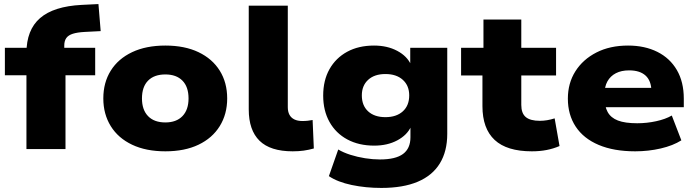

<svg xmlns="http://www.w3.org/2000/svg" viewBox="-20 -733 3415 944"><path d="M110 0V-363H4V-498H158L110 -450V-472Q110 -586 177 -644Q244 -702 382 -709L464 -713L475 -580L396 -576Q360 -574 338 -567Q316 -560 306 -546Q296 -532 296 -509V-473L268 -498H448V-363H302V0Z M793 11Q698 11 629.5 -21.5Q561 -54 524.5 -113Q488 -172 488 -249Q488 -327 524.5 -385.5Q561 -444 629.5 -476.5Q698 -509 793 -509Q888 -509 956 -476.5Q1024 -444 1060.5 -385.5Q1097 -327 1097 -249Q1097 -172 1060.5 -113Q1024 -54 956 -21.5Q888 11 793 11ZM793 -131Q847 -131 877 -162Q907 -193 907 -249Q907 -306 877 -336.5Q847 -367 793 -367Q738 -367 708 -336.5Q678 -306 678 -249Q678 -193 708 -162Q738 -131 793 -131Z M1419 11Q1309 11 1256 -41Q1203 -93 1203 -195V-705H1395V-206Q1395 -184 1403 -169Q1411 -154 1427 -146Q1443 -138 1467 -138Q1481 -138 1494 -139.5Q1507 -141 1517 -143L1523 -3Q1498 4 1473.5 7.5Q1449 11 1419 11Z M1855 191Q1778 191 1709 176.5Q1640 162 1597 133L1643 2Q1668 17 1702.5 28Q1737 39 1775 45Q1813 51 1848 51Q1925 51 1961.5 24Q1998 -3 1998 -58V-111H2001Q1982 -69 1933.5 -43Q1885 -17 1820 -17Q1744 -17 1687.5 -47.5Q1631 -78 1600 -133.5Q1569 -189 1569 -263Q1569 -338 1600 -393Q1631 -448 1687 -478.5Q1743 -509 1819 -509Q1884 -509 1933 -483Q1982 -457 2001 -414H1997V-498H2179V-75Q2179 11 2142.5 70.5Q2106 130 2034 160.5Q1962 191 1855 191ZM1875 -157Q1929 -157 1960.5 -185.5Q1992 -214 1992 -264Q1992 -312 1960.5 -340.5Q1929 -369 1875 -369Q1821 -369 1790 -340.5Q1759 -312 1759 -264Q1759 -214 1790 -185.5Q1821 -157 1875 -157Z M2595 11Q2472 11 2412 -45Q2352 -101 2352 -211V-362H2247V-498H2357V-637H2543V-498H2714V-362H2543V-217Q2543 -176 2565 -157.5Q2587 -139 2634 -139Q2652 -139 2670 -142Q2688 -145 2707 -151L2731 -15Q2701 -2 2667.5 4.5Q2634 11 2595 11Z M3103 11Q2998 11 2923.5 -20.5Q2849 -52 2810.5 -110.5Q2772 -169 2772 -248Q2772 -324 2809 -382.5Q2846 -441 2912.5 -475Q2979 -509 3068 -509Q3150 -509 3212 -478Q3274 -447 3308 -388.5Q3342 -330 3342 -248V-206H2929V-301H3200L3183 -285Q3182 -336 3154 -361.5Q3126 -387 3073 -387Q3035 -387 3008 -373Q2981 -359 2966.5 -333Q2952 -307 2952 -268V-255Q2952 -211 2967.5 -182.5Q2983 -154 3018 -140.5Q3053 -127 3113 -127Q3160 -127 3206 -137Q3252 -147 3283 -165L3330 -43Q3289 -17 3228.5 -3Q3168 11 3103 11Z"/></svg>

Font: Nunito Sans 10pt SemiExpanded Black
Style: Regular
Weight: 900
Width: 6
Designer: Vernon Adams
Foundry: Vernon Adams
Version: Version 3.101;gftools[0.9.27]